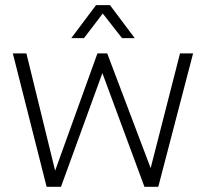

<svg xmlns="http://www.w3.org/2000/svg" viewBox="-20 -718 791 738"><path d="M29.3 -512.7H81.5L191.9 -62L354.5 -512.7H392.1L559.1 -71.8L671.9 -512.7H722.2L588.4 0H535.2L373.5 -437L214.4 0H159.2ZM349.1 -698.2H402.8L498 -571.3H449.2L375 -666L302.7 -571.3H253.9Z"/></svg>

Font: Voltera Light
Style: Light
Weight: 300
Designer: Bernd Montag
Version: Version 1.301